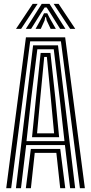

<svg xmlns="http://www.w3.org/2000/svg" viewBox="-20 -998 483 1018"><path d="M13 0 117.5 -800H325.5L430 0H403.8L303 -779H140L39.2 0ZM117 0 143.5 -208.2H299.5L326 0H299.2L278.8 -187.5H164.2L143.8 0ZM64.5 0 155.5 -757.8H287.5L378.5 0H351.8L324.2 -229H118.8L91.2 0ZM120.5 -249.8H321.8L296.5 -477L265 -736.8H178L145.5 -477ZM149.8 -270.5 170.5 -477 195.5 -717.2H247.5L273.5 -477L293.5 -270.5ZM176.5 -291.2H266.8L249.5 -477L228.5 -696.2H214.5L193.5 -477ZM64.8 -844.8 153.2 -977.5H179.5L91.8 -844.8ZM117 -844.8 201.2 -977.5H242.5L327 -844.8H299L248 -926.5L227.2 -958.5H216.8L195.8 -926.2L144.8 -844.8ZM168.5 -844.8 201.2 -903.5 213.5 -927.8H230.5L242.8 -903.5L276.2 -844.8H248.5L227.8 -889L223.8 -907.2H220L216.2 -889L196.2 -844.8ZM352.2 -844.8 264.5 -977.5H290.8L379.2 -844.8Z"/></svg>

Font: Big Shoulders Inline Display Thin ExtraBold
Style: Regular
Weight: 800
Version: Version 2.002